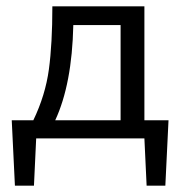

<svg xmlns="http://www.w3.org/2000/svg" viewBox="-20 -436 571 605"><path d="M435 -57H511L501 149H442L435 0H94L87 149H27L17 -57H85Q123 -136 134 -217Q145 -298 145 -416H435ZM154 -57H360V-357H211Q207 -171 154 -57Z"/></svg>

Font: EauTest Medium
Style: Italic
Weight: 500
Italic angle: -12°
Designer: Christian Thalmann (Catharsis Fonts)
Version: Version 0.001;PS 000.001;hotconv 1.0.88;makeotf.lib2.5.64775